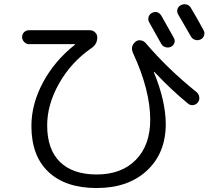

<svg xmlns="http://www.w3.org/2000/svg" viewBox="-20 -857 1040 928"><path d="M712.9 -793.9Q742.2 -808.6 759.8 -781.2Q805.7 -700.2 820.3 -673.8Q827.1 -662.1 822.8 -649.4Q818.4 -636.7 806.2 -630.9Q793.9 -625 780.3 -628.9Q766.6 -632.8 759.8 -644.5Q733.4 -692.4 701.2 -749Q694.3 -760.7 697.8 -773.9Q701.2 -787.1 712.9 -793.9ZM902.3 -819.3Q929.7 -774.4 963.9 -710.9Q970.7 -699.2 966.3 -685.5Q961.9 -671.9 948.7 -666Q935.5 -660.2 922.4 -664.6Q909.2 -668.9 902.3 -681.6Q879.9 -721.7 841.8 -786.1Q834 -797.9 837.4 -811.5Q840.8 -825.2 854 -832Q867.2 -838.9 881.3 -835.4Q895.5 -832 902.3 -819.3ZM120.1 -643.6Q107.4 -643.6 97.2 -653.8Q86.9 -664.1 86.9 -678.2Q86.9 -692.4 96.7 -701.7Q106.4 -710.9 120.1 -710.9H415Q428.7 -710.9 439.5 -700.7Q450.2 -690.4 450.2 -675.8Q450.2 -642.6 419.9 -623Q324.2 -556.6 266.1 -454.6Q208 -352.5 208 -251Q208 -134.8 270 -74.2Q332 -13.7 447.3 -13.7Q567.4 -13.7 636.7 -84.5Q706.1 -155.3 706.1 -278.3Q706.1 -420.9 623 -600.6Q608.4 -632.8 634.8 -655.3Q645.5 -664.1 659.7 -662.1Q673.8 -660.2 683.6 -649.4Q792 -522.5 929.7 -412.1Q940.4 -403.3 942.9 -388.7Q945.3 -374 937 -362.8Q928.7 -351.6 914.6 -349.1Q900.4 -346.7 888.7 -356.4Q810.5 -419.9 725.6 -509.8H723.6V-507.8Q780.3 -371.1 781.2 -257.8Q781.2 -117.2 690.4 -32.7Q599.6 51.8 447.3 51.8Q296.9 51.8 214.4 -25.9Q131.8 -103.5 131.8 -248Q131.8 -354.5 188 -459Q244.1 -563.5 341.8 -640.6Q342.8 -641.6 342.8 -642.6Q342.8 -643.6 341.8 -643.6Z"/></svg>

Font: Rounded Mgen+ 1mn regular
Style: Regular
Weight: 400
Designer: [Source Han Sans]
Ryoko NISHIZUKA  (kana & ideographs); Paul D. Hunt (Latin, Greek & Cyrillic); Wenlong ZHANG  (bopomofo
Version: Version 1.059.20150602